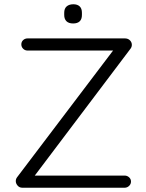

<svg xmlns="http://www.w3.org/2000/svg" viewBox="-20 -880 684 900"><path d="M565 -700Q580 -700 589 -691Q598 -682 598 -670Q598 -660 592 -652L137 -49L135 -57H564Q576 -57 585 -49Q594 -41 594 -29Q594 -17 585 -8.5Q576 0 564 0H85Q71 0 62.5 -10Q54 -20 54 -31Q54 -41 60 -49L513 -647L519 -643H110Q97 -643 88.5 -651.5Q80 -660 80 -672Q80 -684 88.5 -692Q97 -700 110 -700ZM323 -770Q302 -770 291.5 -780.5Q281 -791 281 -810V-820Q281 -840 292.5 -850Q304 -860 324 -860Q343 -860 353.5 -850Q364 -840 364 -820V-810Q364 -790 353.5 -780Q343 -770 323 -770Z"/></svg>

Font: zvoove
Style: Regular
Weight: 400
Designer: Vernon Adams (Nunito) & Andrew Paglinawan (Quicksand)
Foundry: zvoove
Version: Version 3.006